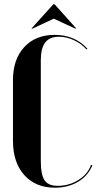

<svg xmlns="http://www.w3.org/2000/svg" viewBox="-20 -873 454 903"><path d="M127.9 -738.8 231 -853H236.8L338.9 -738.8H333L232.9 -785.2L133.8 -738.8ZM41 -210.9V-497.1Q41 -593.8 94 -651.4Q147 -709 236.8 -709Q332 -709 391.1 -644L387.2 -640.1Q361.8 -668.5 327.1 -684.3Q292.5 -700.2 256.8 -700.2Q213.4 -700.2 192.6 -673.1Q171.9 -646 171.9 -588.9V-117.2Q171.9 -51.3 189.5 -25.1Q207 1 252 1Q305.2 1 349.6 -27.1Q394 -55.2 408.2 -98.1L414.1 -95.2Q394 -45.9 347.2 -18.1Q300.3 9.8 238.8 9.8Q147.5 9.8 94.2 -49.6Q41 -108.9 41 -210.9Z"/></svg>

Font: Moniqa Black Display
Style: Regular
Weight: 900
Designer: Rajesh Rajput
Foundry: Rajesh Rajput
Version: Version 1.000